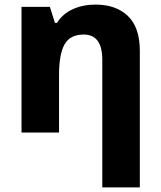

<svg xmlns="http://www.w3.org/2000/svg" viewBox="-20 -579 702 839"><path d="M591 -357V240H427V-318Q427 -428 346 -428Q286 -428 262 -385Q238 -342 238 -252V0H74V-549H198L220 -479H229Q254 -519 298.5 -539Q343 -559 397 -559Q487 -559 539 -509Q591 -459 591 -357Z"/></svg>

Font: Noto Sans UI ExtraBold
Style: Regular
Weight: 800
Designer: Monotype Design Team
Foundry: Monotype Imaging Inc.
Version: Version 1.001